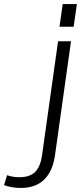

<svg xmlns="http://www.w3.org/2000/svg" viewBox="-173 -744 414 949"><path d="M-70 185Q-91 185 -113 181.5Q-135 178 -153 171L-138 122Q-124 127 -108.5 129.5Q-93 132 -77 132Q-26 132 0.5 106Q27 80 35 22L114 -540H178L99 22Q88 102 45.5 143.5Q3 185 -70 185ZM207 -724 191 -612H121L137 -724Z"/></svg>

Font: Pathway Extreme SemiCondensed ExtraLight
Style: Italic
Weight: 250
Width: 4
Italic angle: -8°
Version: Version 1.001;gftools[0.9.26]